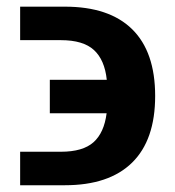

<svg xmlns="http://www.w3.org/2000/svg" viewBox="-20 -548 519 568"><path d="M39.6 -429.2V-528.3H171.9Q303.2 -528.3 371.1 -461.4Q439 -394.5 439 -264.2Q439 -133.8 370.8 -66.9Q302.7 0 171.9 0H39.6V-99.1H160.2Q225.1 -99.1 256.6 -127.2Q288.1 -155.3 295.4 -212.9H127.4V-312H295.9Q289.6 -371.1 257.8 -400.1Q226.1 -429.2 160.2 -429.2Z"/></svg>

Font: Liberation Sans
Style: Bold
Weight: 700
Designer: Steve Matteson
Foundry: Ascender Corporation
Version: Version 2.1.5